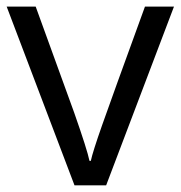

<svg xmlns="http://www.w3.org/2000/svg" viewBox="-20 -555 541 575"><path d="M203.1 0 0 -535.2H86.9L202.1 -217.8Q241.2 -106.4 248 -73.2H252Q257.3 -99.1 285.9 -180.4Q314.5 -261.7 414.1 -535.2H501L297.9 0Z"/></svg>

Font: f01899195
Style: Regular
Weight: 400
Foundry: Ascender Corporation
Version: Version 1.10